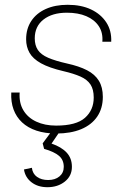

<svg xmlns="http://www.w3.org/2000/svg" viewBox="-20 -547 525 801"><path d="M215 10Q168 10 132 -2Q96 -14 72 -36.5Q48 -59 36.5 -90.5Q25 -122 27 -161H62Q59 -118 77.5 -87Q96 -56 131.5 -39.5Q167 -23 214 -23Q298 -23 334.5 -55.5Q371 -88 371 -140Q371 -174 357.5 -194.5Q344 -215 316 -227.5Q288 -240 245 -250Q185 -264 151 -283Q117 -302 103 -327Q89 -352 89 -383Q89 -427 110.5 -459.5Q132 -492 171 -509.5Q210 -527 262 -527Q319 -527 360 -507.5Q401 -488 423.5 -453.5Q446 -419 444 -373H407Q410 -411 392 -438Q374 -465 340 -479.5Q306 -494 259 -494Q198 -494 161.5 -465.5Q125 -437 125 -387Q125 -358 138 -338.5Q151 -319 181 -306Q211 -293 260 -282Q310 -271 343 -254Q376 -237 392.5 -210Q409 -183 409 -143Q409 -95 385.5 -60.5Q362 -26 318.5 -8Q275 10 215 10ZM178 234Q138 234 111.5 213.5Q85 193 80 160L113 153Q116 178 134.5 191Q153 204 181 204Q210 204 228 189Q246 174 246 149Q246 120 226 103Q206 86 164 74L158 51L204 -11L236 -8L195 52Q236 66 258 89.5Q280 113 280 149Q280 187 250.5 210.5Q221 234 178 234Z"/></svg>

Font: Mona Sans
Style: Italic
Weight: 200
Italic angle: -11.6951°
Designer: Deni Anggara
Foundry: GitHub
Version: Version 2.000